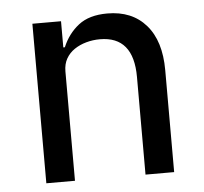

<svg xmlns="http://www.w3.org/2000/svg" viewBox="-44 -576 660 621"><g transform="rotate(-5 286.5 -265.0)"><path d="M82 0V-518H175V-433H180Q198 -476 232.5 -503Q267 -530 326 -530Q406 -530 451.5 -478Q497 -426 497 -331V0H404V-317Q404 -449 295 -449Q272 -449 250.5 -443Q229 -437 212 -425.5Q195 -414 185 -396.5Q175 -379 175 -355V0Z"/></g></svg>

Font: IBM Plex Sans Hebrew Text
Style: Regular
Weight: 450
Designer: Mike Abbink, Paul van der Laan, Pieter van Rosmalen, Yanek Iontef
Foundry: Bold Monday
Version: Version 1.2